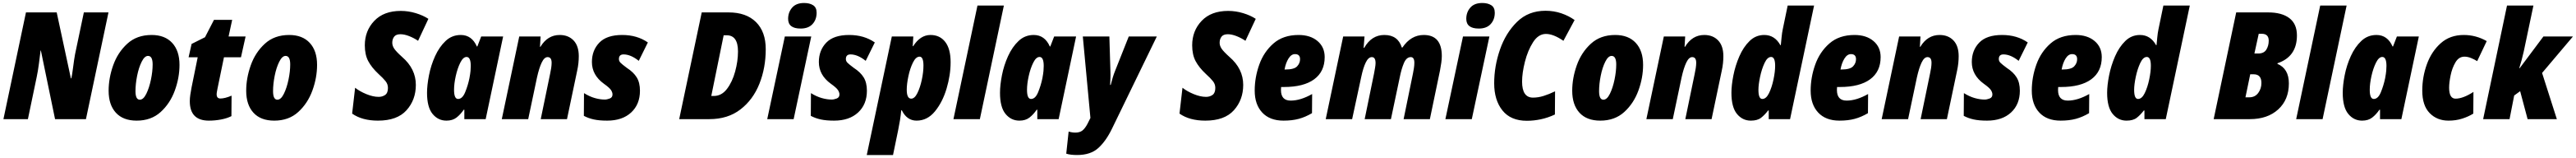

<svg xmlns="http://www.w3.org/2000/svg" viewBox="-20 -797 17264 1057"><path d="M167 0 226 -282Q234 -319 241 -372Q248 -425 252 -459H254L349 0H556L707 -714H542L483 -434Q477 -402 470 -347Q463 -292 458 -273H455L360 -714H154L3 0Z M1183 -363Q1183 -457 1134 -510Q1085 -563 996 -563Q897 -563 833 -504.5Q769 -446 738.5 -360Q708 -274 708 -190Q708 -96 756.5 -43Q805 10 896 10Q993 10 1056.5 -47.5Q1120 -105 1151.5 -191Q1183 -277 1183 -363ZM888 -187Q888 -235 899 -290Q910 -345 929.5 -384Q949 -423 972 -423Q1003 -423 1003 -366Q1003 -319 991.5 -264Q980 -209 960.5 -169.5Q941 -130 917 -130Q888 -130 888 -187Z M1531 -20 1532 -157Q1487 -138 1457 -138Q1432 -138 1432 -166Q1432 -174 1434 -184.5Q1436 -195 1438 -206L1481 -414H1595L1626 -553H1512L1536 -664H1414L1354 -548L1264 -503L1244 -414H1305L1264 -213Q1259 -187 1255.5 -163.5Q1252 -140 1252 -120Q1252 10 1380 10Q1421 10 1461 2.5Q1501 -5 1531 -20Z M2105 -363Q2105 -457 2056 -510Q2007 -563 1918 -563Q1819 -563 1755 -504.5Q1691 -446 1660.5 -360Q1630 -274 1630 -190Q1630 -96 1678.5 -43Q1727 10 1818 10Q1915 10 1978.5 -47.5Q2042 -105 2073.5 -191Q2105 -277 2105 -363ZM1810 -187Q1810 -235 1821 -290Q1832 -345 1851.5 -384Q1871 -423 1894 -423Q1925 -423 1925 -366Q1925 -319 1913.5 -264Q1902 -209 1882.5 -169.5Q1863 -130 1839 -130Q1810 -130 1810 -187Z M2767 -229Q2767 -337 2675 -416Q2635 -452 2622 -471.5Q2609 -491 2609 -511Q2609 -535 2621.5 -551.5Q2634 -568 2664 -568Q2690 -568 2722 -555.5Q2754 -543 2782 -524L2851 -671Q2816 -694 2766.5 -709Q2717 -724 2666 -724Q2552 -724 2488.5 -657.5Q2425 -591 2425 -494Q2425 -431 2448 -388Q2471 -345 2516 -303Q2548 -274 2564 -254Q2580 -234 2580 -209Q2580 -175 2561.5 -162Q2543 -149 2518 -149Q2480 -149 2435 -167.5Q2390 -186 2360 -210L2340 -37Q2407 10 2513 10Q2642 10 2704.5 -59.5Q2767 -129 2767 -229Z M3023 -196Q3023 -237 3034.5 -288.5Q3046 -340 3065 -378Q3084 -416 3107 -416Q3135 -416 3135 -356Q3135 -342 3133.5 -323.5Q3132 -305 3126 -273Q3116 -225 3097.5 -180Q3079 -135 3050 -135Q3023 -135 3023 -196ZM3088 -63H3092V0H3235L3352 -553H3205L3179 -486H3176Q3142 -563 3068 -563Q3009 -563 2966.5 -523Q2924 -483 2896 -421.5Q2868 -360 2855 -293.5Q2842 -227 2842 -176Q2842 -80 2879 -35Q2916 10 2972 10Q3013 10 3039.5 -10.5Q3066 -31 3088 -63Z M3520 0 3579 -279Q3593 -342 3610.5 -378.5Q3628 -415 3650 -415Q3677 -415 3677 -377Q3677 -362 3674 -341.5Q3671 -321 3667 -304L3604 0H3780L3848 -323Q3854 -350 3856.5 -374.5Q3859 -399 3859 -421Q3859 -490 3824 -526.5Q3789 -563 3731 -563Q3650 -563 3602 -484H3599L3603 -553H3460L3343 0Z M4269 -190Q4269 -244 4247.5 -279Q4226 -314 4181 -343Q4150 -366 4139 -377Q4128 -388 4128 -402Q4128 -433 4159 -433Q4207 -433 4261 -390L4322 -513Q4250 -563 4150 -563Q4046 -563 3996.5 -511.5Q3947 -460 3947 -382Q3947 -295 4027 -237Q4065 -210 4075 -194.5Q4085 -179 4085 -165Q4085 -145 4066.5 -138Q4048 -131 4033 -131Q4002 -131 3966.5 -141Q3931 -151 3894 -174L3893 -22Q3923 -6 3959.5 2Q3996 10 4049 10Q4151 10 4210 -44.5Q4269 -99 4269 -190Z M4734 0Q4858 0 4942.5 -65Q5027 -130 5069.5 -236.5Q5112 -343 5112 -468Q5112 -585 5046.5 -649.5Q4981 -714 4863 -714H4683L4532 0ZM4830 -561H4850Q4926 -561 4926 -453Q4926 -388 4907 -318.5Q4888 -249 4852 -202Q4816 -155 4764 -155H4747Z M5453 -712Q5453 -747 5429.5 -762Q5406 -777 5369 -777Q5316 -777 5289 -746Q5262 -715 5262 -671Q5262 -606 5346 -606Q5398 -606 5425.5 -636Q5453 -666 5453 -712ZM5299 0 5417 -553H5240L5122 0Z M5790 -190Q5790 -244 5768.5 -279Q5747 -314 5702 -343Q5671 -366 5660 -377Q5649 -388 5649 -402Q5649 -433 5680 -433Q5728 -433 5782 -390L5843 -513Q5771 -563 5671 -563Q5567 -563 5517.5 -511.5Q5468 -460 5468 -382Q5468 -295 5548 -237Q5586 -210 5596 -194.5Q5606 -179 5606 -165Q5606 -145 5587.5 -138Q5569 -131 5554 -131Q5523 -131 5487.5 -141Q5452 -151 5415 -174L5414 -22Q5444 -6 5480.5 2Q5517 10 5570 10Q5672 10 5731 -44.5Q5790 -99 5790 -190Z M6057 -197Q6057 -235 6068 -287Q6079 -339 6098.5 -378.5Q6118 -418 6143 -418Q6169 -418 6169 -358Q6169 -315 6158 -263.5Q6147 -212 6128.5 -174.5Q6110 -137 6087 -137Q6057 -137 6057 -197ZM5965 240 5999 76Q6007 37 6012 5.5Q6017 -26 6020 -59H6024Q6058 10 6123 10Q6195 10 6246 -52Q6297 -114 6324 -204.5Q6351 -295 6351 -381Q6351 -470 6315 -516.5Q6279 -563 6216 -563Q6148 -563 6100 -488H6097L6101 -553H5957L5789 240Z M6547 0 6708 -760H6531L6370 0Z M6863 -196Q6863 -237 6874.5 -288.5Q6886 -340 6905 -378Q6924 -416 6947 -416Q6975 -416 6975 -356Q6975 -342 6973.5 -323.5Q6972 -305 6966 -273Q6956 -225 6937.5 -180Q6919 -135 6890 -135Q6863 -135 6863 -196ZM6928 -63H6932V0H7075L7192 -553H7045L7019 -486H7016Q6982 -563 6908 -563Q6849 -563 6806.5 -523Q6764 -483 6736 -421.5Q6708 -360 6695 -293.5Q6682 -227 6682 -176Q6682 -80 6719 -35Q6756 10 6812 10Q6853 10 6879.5 -10.5Q6906 -31 6928 -63Z M7432 65 7733 -553H7545L7453 -322Q7438 -285 7424 -229H7420Q7421 -250 7422 -272.5Q7423 -295 7422 -319L7415 -553H7237L7288 -8L7268 32Q7252 62 7234.5 76Q7217 90 7187 90Q7164 90 7142 83L7126 231Q7153 240 7199 240Q7289 240 7340.5 193.5Q7392 147 7432 65Z M8312 -229Q8312 -337 8220 -416Q8180 -452 8167 -471.5Q8154 -491 8154 -511Q8154 -535 8166.5 -551.5Q8179 -568 8209 -568Q8235 -568 8267 -555.5Q8299 -543 8327 -524L8396 -671Q8361 -694 8311.5 -709Q8262 -724 8211 -724Q8097 -724 8033.5 -657.5Q7970 -591 7970 -494Q7970 -431 7993 -388Q8016 -345 8061 -303Q8093 -274 8109 -254Q8125 -234 8125 -209Q8125 -175 8106.5 -162Q8088 -149 8063 -149Q8025 -149 7980 -167.5Q7935 -186 7905 -210L7885 -37Q7952 10 8058 10Q8187 10 8249.5 -59.5Q8312 -129 8312 -229Z M8773 -40 8774 -168Q8696 -124 8630 -124Q8565 -124 8565 -195Q8565 -205 8566 -215H8585Q8717 -215 8787.5 -266.5Q8858 -318 8858 -415Q8858 -482 8810 -522.5Q8762 -563 8683 -563Q8580 -563 8515 -506.5Q8450 -450 8419.5 -364.5Q8389 -279 8389 -191Q8389 -98 8439.5 -44Q8490 10 8582 10Q8640 10 8684.5 -2Q8729 -14 8773 -40ZM8659 -435Q8693 -435 8693 -401Q8693 -374 8673 -353Q8653 -332 8595 -332H8589Q8597 -376 8615.5 -405.5Q8634 -435 8659 -435Z M9042 0 9103 -282Q9116 -344 9133.5 -379.5Q9151 -415 9174 -415Q9199 -415 9199 -375Q9199 -362 9195.5 -342.5Q9192 -323 9189 -306L9126 0H9302L9361 -279Q9372 -335 9389 -375Q9406 -415 9435 -415Q9459 -415 9459 -377Q9459 -360 9456 -341Q9453 -322 9450 -307L9387 0H9563L9631 -326Q9636 -352 9639.5 -377Q9643 -402 9643 -422Q9643 -563 9522 -563Q9436 -563 9379 -479H9375Q9349 -563 9258 -563Q9172 -563 9123 -477H9119L9125 -553H8982L8865 0Z M9998 -712Q9998 -747 9974.5 -762Q9951 -777 9914 -777Q9861 -777 9834 -746Q9807 -715 9807 -671Q9807 -606 9891 -606Q9943 -606 9970.5 -636Q9998 -666 9998 -712ZM9844 0 9962 -553H9785L9667 0Z M10401 -31 10402 -186Q10360 -166 10324.5 -155Q10289 -144 10254 -144Q10181 -144 10181 -251Q10181 -309 10200 -384Q10219 -459 10254.5 -514.5Q10290 -570 10341 -570Q10391 -570 10458 -524L10533 -663Q10494 -691 10444 -708Q10394 -725 10338 -725Q10223 -725 10147 -650.5Q10071 -576 10032.5 -464.5Q9994 -353 9994 -240Q9994 -127 10049.5 -58Q10105 11 10213 11Q10259 11 10306.5 1Q10354 -9 10401 -31Z M10992 -363Q10992 -457 10943 -510Q10894 -563 10805 -563Q10706 -563 10642 -504.5Q10578 -446 10547.5 -360Q10517 -274 10517 -190Q10517 -96 10565.5 -43Q10614 10 10705 10Q10802 10 10865.5 -47.5Q10929 -105 10960.5 -191Q10992 -277 10992 -363ZM10697 -187Q10697 -235 10708 -290Q10719 -345 10738.5 -384Q10758 -423 10781 -423Q10812 -423 10812 -366Q10812 -319 10800.5 -264Q10789 -209 10769.5 -169.5Q10750 -130 10726 -130Q10697 -130 10697 -187Z M11191 0 11250 -279Q11264 -342 11281.5 -378.5Q11299 -415 11321 -415Q11348 -415 11348 -377Q11348 -362 11345 -341.5Q11342 -321 11338 -304L11275 0H11451L11519 -323Q11525 -350 11527.5 -374.5Q11530 -399 11530 -421Q11530 -490 11495 -526.5Q11460 -563 11402 -563Q11321 -563 11273 -484H11270L11274 -553H11131L11014 0Z M11765 -196Q11765 -231 11776 -283Q11787 -335 11806 -375.5Q11825 -416 11850 -416Q11877 -416 11877 -357Q11877 -318 11866 -265.5Q11855 -213 11836 -174Q11817 -135 11791 -135Q11765 -135 11765 -196ZM11830 -58H11834V0H11977L12138 -760H11961L11928 -601Q11923 -578 11920 -546Q11917 -514 11915 -495H11912Q11874 -563 11804 -563Q11747 -563 11705.5 -522.5Q11664 -482 11637 -420Q11610 -358 11597 -292Q11584 -226 11584 -176Q11584 -80 11621 -35Q11658 10 11714 10Q11758 10 11782.5 -9Q11807 -28 11830 -58Z M12499 -40 12500 -168Q12422 -124 12356 -124Q12291 -124 12291 -195Q12291 -205 12292 -215H12311Q12443 -215 12513.5 -266.5Q12584 -318 12584 -415Q12584 -482 12536 -522.5Q12488 -563 12409 -563Q12306 -563 12241 -506.5Q12176 -450 12145.5 -364.5Q12115 -279 12115 -191Q12115 -98 12165.5 -44Q12216 10 12308 10Q12366 10 12410.5 -2Q12455 -14 12499 -40ZM12385 -435Q12419 -435 12419 -401Q12419 -374 12399 -353Q12379 -332 12321 -332H12315Q12323 -376 12341.5 -405.5Q12360 -435 12385 -435Z M12768 0 12827 -279Q12841 -342 12858.5 -378.5Q12876 -415 12898 -415Q12925 -415 12925 -377Q12925 -362 12922 -341.5Q12919 -321 12915 -304L12852 0H13028L13096 -323Q13102 -350 13104.5 -374.5Q13107 -399 13107 -421Q13107 -490 13072 -526.5Q13037 -563 12979 -563Q12898 -563 12850 -484H12847L12851 -553H12708L12591 0Z M13517 -190Q13517 -244 13495.5 -279Q13474 -314 13429 -343Q13398 -366 13387 -377Q13376 -388 13376 -402Q13376 -433 13407 -433Q13455 -433 13509 -390L13570 -513Q13498 -563 13398 -563Q13294 -563 13244.5 -511.5Q13195 -460 13195 -382Q13195 -295 13275 -237Q13313 -210 13323 -194.5Q13333 -179 13333 -165Q13333 -145 13314.5 -138Q13296 -131 13281 -131Q13250 -131 13214.5 -141Q13179 -151 13142 -174L13141 -22Q13171 -6 13207.5 2Q13244 10 13297 10Q13399 10 13458 -44.5Q13517 -99 13517 -190Z M13981 -40 13982 -168Q13904 -124 13838 -124Q13773 -124 13773 -195Q13773 -205 13774 -215H13793Q13925 -215 13995.5 -266.5Q14066 -318 14066 -415Q14066 -482 14018 -522.5Q13970 -563 13891 -563Q13788 -563 13723 -506.5Q13658 -450 13627.5 -364.5Q13597 -279 13597 -191Q13597 -98 13647.5 -44Q13698 10 13790 10Q13848 10 13892.5 -2Q13937 -14 13981 -40ZM13867 -435Q13901 -435 13901 -401Q13901 -374 13881 -353Q13861 -332 13803 -332H13797Q13805 -376 13823.5 -405.5Q13842 -435 13867 -435Z M14283 -196Q14283 -231 14294 -283Q14305 -335 14324 -375.5Q14343 -416 14368 -416Q14395 -416 14395 -357Q14395 -318 14384 -265.5Q14373 -213 14354 -174Q14335 -135 14309 -135Q14283 -135 14283 -196ZM14348 -58H14352V0H14495L14656 -760H14479L14446 -601Q14441 -578 14438 -546Q14435 -514 14433 -495H14430Q14392 -563 14322 -563Q14265 -563 14223.5 -522.5Q14182 -482 14155 -420Q14128 -358 14115 -292Q14102 -226 14102 -176Q14102 -80 14139 -35Q14176 10 14232 10Q14276 10 14300.5 -9Q14325 -28 14348 -58Z M15058 0Q15177 0 15248.5 -65Q15320 -130 15320 -239Q15320 -338 15243 -370L15244 -374Q15374 -418 15374 -560Q15374 -637 15323.5 -675.5Q15273 -714 15181 -714H14967L14816 0ZM15118 -571H15138Q15185 -571 15185 -525Q15185 -491 15169 -465Q15153 -439 15114 -439H15089ZM15061 -300H15084Q15136 -300 15136 -242Q15136 -204 15114.5 -175Q15093 -146 15055 -146H15029Z M15546 0 15707 -760H15530L15369 0Z M15862 -196Q15862 -237 15873.5 -288.5Q15885 -340 15904 -378Q15923 -416 15946 -416Q15974 -416 15974 -356Q15974 -342 15972.5 -323.5Q15971 -305 15965 -273Q15955 -225 15936.5 -180Q15918 -135 15889 -135Q15862 -135 15862 -196ZM15927 -63H15931V0H16074L16191 -553H16044L16018 -486H16015Q15981 -563 15907 -563Q15848 -563 15805.5 -523Q15763 -483 15735 -421.5Q15707 -360 15694 -293.5Q15681 -227 15681 -176Q15681 -80 15718 -35Q15755 10 15811 10Q15852 10 15878.5 -10.5Q15905 -31 15927 -63Z M16556 -37 16557 -182Q16487 -137 16437 -137Q16394 -137 16394 -211Q16394 -244 16404 -293Q16414 -342 16436.5 -380Q16459 -418 16497 -418Q16518 -418 16540.5 -409Q16563 -400 16582 -388L16646 -522Q16574 -563 16492 -563Q16400 -563 16338 -508Q16276 -453 16245 -367.5Q16214 -282 16214 -191Q16214 -91 16263.5 -40.5Q16313 10 16390 10Q16440 10 16482 -3.5Q16524 -17 16556 -37Z M16799 0 16830 -158 16870 -187 16920 0H17116L17017 -309L17224 -553H17026L16867 -341H16864Q16880 -390 16894 -452L16959 -760H16782L16622 0Z"/></svg>

Font: Noto Sans Display SemiCondensed Black
Style: Italic
Weight: 900
Width: 4
Designer: Monotype Design team
Foundry: Monotype Imaging Inc.
Version: 1.000